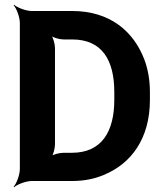

<svg xmlns="http://www.w3.org/2000/svg" viewBox="-20 -757 689 803"><path d="M113 0H281C329 0 373 -8 413 -25C529 -72 607 -178 607 -339V-371C607 -422 599 -468 583 -510C538 -626 440 -711 282 -711H113C89 -711 52 -725 39 -737L37 -735C49 -722 63 -685 63 -661V-50C63 -26 49 11 37 24L39 26C52 14 89 0 113 0ZM458 -372V-339C458 -208 406 -118 281 -118H246C229 -118 200 -111 191 -102L194 -99C203 -108 210 -137 210 -154V-556C210 -573 202 -602 193 -611L191 -609C200 -600 229 -592 246 -592H282C408 -592 458 -504 458 -372Z"/></svg>

Font: Asimov
Style: Edge
Weight: 500
Designer: Google
Version: Version 2.000980: 2014